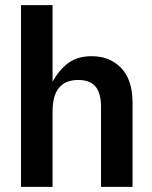

<svg xmlns="http://www.w3.org/2000/svg" viewBox="-20 -729 594 749"><path d="M62 0V-709H185.1V-410.2Q210.9 -457 246.8 -483.4Q282.7 -509.8 337.9 -509.8Q408.2 -509.8 452.6 -463.9Q497.1 -418 497.1 -327.1V0H374V-314Q374 -365.7 352.5 -391.4Q331.1 -417 285.2 -417Q185.1 -417 185.1 -294.9V0Z"/></svg>

Font: TASA Orbiter Text SemiBold
Style: Regular
Weight: 600
Designer: Weizhong Zhang
Version: Version 1.000;Glyphs 3.1.2 (3151)